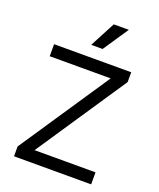

<svg xmlns="http://www.w3.org/2000/svg" viewBox="-172 -1069 969 1173"><g transform="rotate(20 312.5 -483.0)"><path d="M63.9 0V-63.9L456 -649.1H59.7V-727.3H561.1V-663.4L169 -78.1H565.3V0ZM274.1 -801.1 360.8 -965.9H458.8L348 -801.1Z"/></g></svg>

Font: Inter Alia
Style: Regular
Weight: 400
Designer: Rasmus Andersson (Latin, Greek, Cyrillic etc.) and Evan from Shavian.info (Shavian, old style figures)
Foundry: Shavian.info
Version: Version 0.001;git-37ab20767